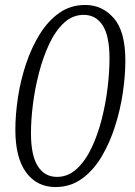

<svg xmlns="http://www.w3.org/2000/svg" viewBox="-20 -744 543 775"><path d="M204 11Q129 11 85.5 -48Q42 -107 42 -220Q42 -282 52.5 -351Q63 -420 85 -486Q107 -552 140.5 -606Q174 -660 219.5 -692Q265 -724 324 -724Q393 -724 439.5 -670.5Q486 -617 486 -500Q486 -440 476 -371Q466 -302 444.5 -234.5Q423 -167 390 -111.5Q357 -56 310.5 -22.5Q264 11 204 11ZM210 -30Q255 -30 290 -62.5Q325 -95 350 -148Q375 -201 391 -264.5Q407 -328 414.5 -391.5Q422 -455 422 -508Q422 -599 394.5 -641.5Q367 -684 318 -684Q273 -684 238.5 -652Q204 -620 179 -567Q154 -514 137.5 -450.5Q121 -387 113 -323.5Q105 -260 105 -206Q105 -117 132.5 -73.5Q160 -30 210 -30Z"/></svg>

Font: Noto Serif Tamil SemiCondensed Light
Style: Italic
Weight: 300
Width: 4
Italic angle: -12°
Designer: Indian Type Foundry, Tom Grace, and the Monotype Design Team
Foundry: Monotype Imaging Inc.
Version: Version 2.003; ttfautohint (v1.8.4.7-5d5b)